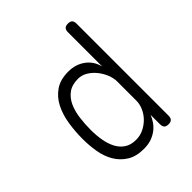

<svg xmlns="http://www.w3.org/2000/svg" viewBox="-206 -871 1011 1011"><g transform="rotate(-45 300.0 -365.0)"><path d="M465 10Q448 10 440.5 2Q433 -6 433 -23V-92Q426 -74 414 -56Q402 -38 384 -23.5Q366 -9 341 0.5Q316 10 282 10Q225 10 187.5 -13.5Q150 -37 128 -74.5Q106 -112 98 -159.5Q90 -207 90 -255Q90 -311 98.5 -365.5Q107 -420 129 -463.5Q151 -507 189.5 -533.5Q228 -560 287 -560Q342 -560 381.5 -531Q421 -502 433 -452V-708Q433 -724 440.5 -732Q448 -740 465 -740Q482 -740 489.5 -732Q497 -724 497 -708V-23Q497 -6 489.5 2Q482 10 465 10ZM286 -53Q317 -53 343.5 -66Q370 -79 390 -99.5Q410 -120 421.5 -146Q433 -172 433 -198V-341Q433 -366 422 -393.5Q411 -421 392.5 -444Q374 -467 349.5 -482Q325 -497 297 -497Q252 -497 224 -476.5Q196 -456 180.5 -422Q165 -388 159.5 -345Q154 -302 154 -258Q154 -218 160.5 -181Q167 -144 182 -115.5Q197 -87 222.5 -70Q248 -53 286 -53Z"/></g></svg>

Font: Maple Mono ExtraLight
Style: Regular
Weight: 275
Monospace: yes
Designer: subframe7536
Version: Version 7.000